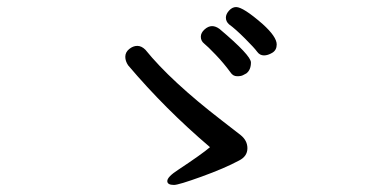

<svg xmlns="http://www.w3.org/2000/svg" viewBox="-20 -673 1040 544"><path d="M473 -149Q454 -149 454 -160Q454 -172 485 -192Q553 -237 575 -256Q448 -364 343 -488Q335 -500 335 -512Q335 -525 346 -534Q357 -543 369 -543Q381 -543 392 -532Q464 -443 608 -332Q642 -306 661.5 -290.5Q681 -275 681 -253Q681 -230 657 -218Q616 -196 551 -172.5Q486 -149 473 -149ZM652 -457Q640 -457 633 -468Q614 -494 591 -518Q568 -542 558.5 -549.5Q549 -557 549 -569Q549 -580 559.5 -589.5Q570 -599 581 -599Q591 -599 602 -591Q691 -516 691 -496Q691 -475 678 -465Q674 -463 668.5 -460Q663 -457 652 -457ZM728 -516Q716 -516 708.5 -526.5Q701 -537 674 -564Q647 -591 629 -604Q620 -612 620 -623Q620 -633 629 -643Q638 -653 649 -653Q669 -653 724 -605Q764 -569 764 -547Q764 -531 751.5 -523.5Q739 -516 728 -516Z"/></svg>

Font: ToneOZ-Pinyin-WenKai-Medium
Style: Medium
Weight: 700
Designer: Fontworks Inc.
Foundry: ToneOZ
Version: Version 0.240331